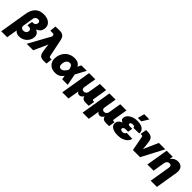

<svg xmlns="http://www.w3.org/2000/svg" viewBox="341 -2414 4288 4288"><g transform="rotate(45 2485.0 -270.0)"><path d="M-33.2 204.1 75.7 -454.6Q92.3 -554.2 133.1 -616.7Q173.8 -679.2 234.9 -708.3Q295.9 -737.3 373.5 -737.3Q454.1 -737.3 511 -709.7Q567.9 -682.1 594.7 -633.1Q621.6 -584 610.8 -519Q602.5 -466.3 574.2 -432.4Q545.9 -398.4 498.5 -379.9Q451.2 -361.3 383.8 -353L391.1 -397Q439.5 -391.1 477.8 -377.7Q516.1 -364.3 542.2 -341.8Q568.4 -319.3 579.3 -286.1Q590.3 -252.9 582.5 -207Q571.8 -142.6 534.7 -94.7Q497.6 -46.9 443.6 -20.5Q389.6 5.9 328.6 5.9Q280.3 5.9 246.6 -10.5Q212.9 -26.9 195.6 -56.2Q178.2 -85.4 177.2 -122.6H208.5L154.3 204.1ZM302.7 -153.3Q329.1 -153.3 349.6 -162.4Q370.1 -171.4 383.5 -188.7Q397 -206.1 400.9 -229Q406.2 -263.2 386.7 -283.7Q367.2 -304.2 327.6 -304.2H284.2L305.7 -431.2H335.9Q358.4 -431.2 375.7 -439.2Q393.1 -447.3 404.5 -462.6Q416 -478 419.4 -499Q424.8 -531.2 409.9 -550.3Q395 -569.3 361.8 -569.3Q338.4 -569.3 319.1 -560.3Q299.8 -551.3 286.9 -534.7Q273.9 -518.1 270 -495.1L228 -240.7Q223.6 -214.4 231.2 -194.6Q238.8 -174.8 257.1 -164.1Q275.4 -153.3 302.7 -153.3Z M566.4 0 854 -522.5 851.6 -536.6Q849.6 -554.7 843.5 -564.9Q837.4 -575.2 825 -578.6Q812.5 -582 792 -580.6L732.9 -579.6L747.6 -726.1Q778.3 -728 813 -729.2Q847.7 -730.5 880.4 -730.5Q928.7 -730.5 961.9 -716.3Q995.1 -702.1 1015.4 -670.7Q1035.6 -639.2 1045.9 -586.9L1127 -192.4Q1130.4 -173.8 1135.3 -163.3Q1140.1 -152.8 1150.1 -148.7Q1160.2 -144.5 1178.7 -145.5L1206.1 -147L1191.4 -1.5Q1169.9 0.5 1146.2 1.7Q1122.6 2.9 1099.1 2.9Q1051.8 2.9 1020.5 -11Q989.3 -24.9 971.4 -56.4Q953.6 -87.9 945.3 -140.6L932.6 -225.6Q925.3 -278.3 920.7 -332.3Q916 -386.2 912.6 -442.4H964.4Q941.4 -386.2 919.9 -332.5Q898.4 -278.8 873.5 -225.6L770.5 0Z M1469.2 11.7Q1388.7 11.7 1333 -23.4Q1277.3 -58.6 1253.2 -120.4Q1229 -182.1 1241.7 -260.3Q1254.9 -339.8 1296.4 -401.1Q1337.9 -462.4 1403.1 -497.3Q1468.3 -532.2 1552.7 -532.2Q1604.5 -532.2 1640.6 -518.8Q1676.8 -505.4 1700 -481Q1723.1 -456.5 1735.6 -423.8Q1748 -391.1 1752.4 -352.5H1784.2L1806.6 -286.1L1862.3 0H1686.5L1642.6 -262.2Q1638.2 -290 1630.9 -312.3Q1623.5 -334.5 1612.5 -349.6Q1601.6 -364.7 1585.9 -372.8Q1570.3 -380.9 1549.8 -380.9Q1521.5 -380.9 1499 -366.7Q1476.6 -352.5 1461.2 -326.2Q1445.8 -299.8 1439.5 -262.7Q1433.6 -225.1 1438.7 -198Q1443.8 -170.9 1460.2 -156Q1476.6 -141.1 1503.4 -141.1Q1524.4 -141.1 1544.4 -150.1Q1564.5 -159.2 1582 -175Q1599.6 -190.9 1614.7 -212.6Q1629.9 -234.4 1642.1 -259.3L1769 -522.5H1942.4L1800.8 -259.3L1752 -177.7H1719.2Q1700.2 -135.3 1677 -100.6Q1653.8 -65.9 1624.5 -40.5Q1595.2 -15.1 1556.9 -1.7Q1518.6 11.7 1469.2 11.7Z M1894.5 204.1 2014.6 -522.5H2210L2161.6 -230.5Q2157.2 -204.1 2162.4 -185.1Q2167.5 -166 2182.4 -155.8Q2197.3 -145.5 2220.7 -145.5Q2244.6 -145.5 2262.7 -155.8Q2280.8 -166 2292.5 -185.1Q2304.2 -204.1 2308.6 -230.5L2356.9 -522.5H2552.2L2495.6 -180.7Q2493.2 -165.5 2499.8 -157Q2506.3 -148.4 2521.5 -148.4H2549.8L2525.4 0H2425.8Q2352.1 0 2322.8 -40Q2293.5 -80.1 2305.7 -154.3L2314 -203.6H2341.3Q2332.5 -148.9 2317.9 -112.5Q2303.2 -76.2 2284.9 -54.9Q2266.6 -33.7 2246.6 -24.7Q2226.6 -15.6 2207 -15.6Q2186 -15.6 2168.2 -24.7Q2150.4 -33.7 2138.7 -54.9Q2127 -76.2 2124 -112.5Q2121.1 -148.9 2129.9 -203.6H2157.2L2089.8 204.1Z M2536.1 204.1 2656.2 -522.5H2851.6L2803.2 -230.5Q2798.8 -204.1 2804 -185.1Q2809.1 -166 2824 -155.8Q2838.9 -145.5 2862.3 -145.5Q2886.2 -145.5 2904.3 -155.8Q2922.4 -166 2934.1 -185.1Q2945.8 -204.1 2950.2 -230.5L2998.5 -522.5H3193.8L3137.2 -180.7Q3134.8 -165.5 3141.4 -157Q3147.9 -148.4 3163.1 -148.4H3191.4L3167 0H3067.4Q2993.7 0 2964.4 -40Q2935.1 -80.1 2947.3 -154.3L2955.6 -203.6H2982.9Q2974.1 -148.9 2959.5 -112.5Q2944.8 -76.2 2926.5 -54.9Q2908.2 -33.7 2888.2 -24.7Q2868.2 -15.6 2848.6 -15.6Q2827.6 -15.6 2809.8 -24.7Q2792 -33.7 2780.3 -54.9Q2768.6 -76.2 2765.6 -112.5Q2762.7 -148.9 2771.5 -203.6H2798.8L2731.4 204.1Z M3443.4 11.2Q3371.6 11.2 3316.2 -7.6Q3260.7 -26.4 3232.2 -63.2Q3203.6 -100.1 3212.4 -153.8Q3219.2 -195.8 3245.1 -222.4Q3271 -249 3308.8 -263.9Q3346.7 -278.8 3392.1 -284.4Q3437.5 -290 3483.4 -290H3569.8L3556.6 -212.9H3481.4Q3460.4 -212.9 3444.6 -207.3Q3428.7 -201.7 3418.9 -191.2Q3409.2 -180.7 3406.7 -165.5Q3403.3 -144 3418.7 -131.3Q3434.1 -118.7 3467.3 -118.7Q3490.2 -118.7 3506.8 -124.8Q3523.4 -130.9 3534.7 -143.1Q3545.9 -155.3 3550.8 -172.4L3735.8 -166.5Q3723.1 -114.3 3684.6 -74.2Q3646 -34.2 3584.7 -11.5Q3523.4 11.2 3443.4 11.2ZM3482.4 -255.4Q3429.7 -255.4 3386.2 -259Q3342.8 -262.7 3312.5 -273.7Q3282.2 -284.7 3268.3 -306.6Q3254.4 -328.6 3260.7 -365.7Q3269.5 -417.5 3309.1 -454.8Q3348.6 -492.2 3408.7 -512.7Q3468.8 -533.2 3538.6 -533.2Q3605 -533.2 3656.5 -514.4Q3708 -495.6 3736.3 -457.8Q3764.6 -419.9 3760.3 -362.3L3578.1 -356.9Q3579.1 -380.4 3563.5 -391.6Q3547.9 -402.8 3519 -402.8Q3491.2 -402.8 3470.7 -392.6Q3450.2 -382.3 3447.3 -362.8Q3444.3 -345.7 3458.3 -335Q3472.2 -324.2 3499 -324.2H3575.2L3563.5 -255.4ZM3492.2 -585 3533.7 -744.1H3697.8L3601.6 -585Z M3921.4 0 3853.5 -356.9Q3852.1 -365.7 3845.2 -370.4Q3838.4 -375 3827.1 -375H3789.1L3814 -523.4H3852.5Q3945.8 -523.4 3989.3 -490Q4032.7 -456.5 4043 -377.4L4052.7 -296.9Q4059.1 -243.7 4063.5 -189.7Q4067.9 -135.7 4071.8 -80.1H4029.3Q4051.3 -135.7 4073 -189.7Q4094.7 -243.7 4119.1 -296.9L4219.2 -522.5H4420.9L4147.5 0Z M4620.1 -280.8 4573.7 0H4377.9L4464.8 -522.5H4655.8L4633.3 -380.9L4611.3 -385.3Q4633.8 -429.7 4662.4 -462.6Q4690.9 -495.6 4728.8 -514.4Q4766.6 -533.2 4816.4 -533.2Q4876 -533.2 4913.6 -506.8Q4951.2 -480.5 4965.6 -433.6Q4980 -386.7 4969.7 -325.2L4882.3 204.1H4686.5L4767.6 -287.1Q4774.4 -326.2 4760.5 -347.7Q4746.6 -369.1 4711.4 -369.1Q4688.5 -369.1 4669.4 -359.4Q4650.4 -349.6 4637.7 -329.8Q4625 -310.1 4620.1 -280.8Z"/></g></svg>

Font: Inter 28pt Black
Style: Italic
Weight: 900
Italic angle: -9.3988°
Designer: Rasmus Andersson
Foundry: rsms
Version: Version 4.001;git-66647c0bb